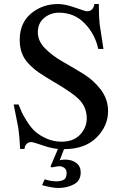

<svg xmlns="http://www.w3.org/2000/svg" viewBox="-20 -727 605 954"><path d="M517 -175Q517 -101 459.5 -43.5Q402 14 298 14L277 69Q290 66 304 66Q337 66 359 82.5Q381 99 381 130Q381 171 347 189Q313 207 269 207Q240 207 189 193L202 164Q234 174 258 174Q285 174 298 165.5Q311 157 311 132Q311 116 300 107.5Q289 99 274 99Q263 99 237 105L231 100L268 13Q233 10 189.5 -5.5Q146 -21 135 -21Q120 -21 111 -10.5Q102 0 102 13H80Q77 -51 71 -91L48 -208H72Q82 -183 88.5 -168.5Q95 -154 115 -122.5Q135 -91 156 -72.5Q177 -54 211.5 -38.5Q246 -23 286 -23Q345 -23 378 -58Q411 -93 411 -139Q411 -188 380.5 -224.5Q350 -261 241 -324Q199 -349 174 -366Q149 -383 124.5 -408Q100 -433 89 -462.5Q78 -492 78 -529Q78 -613 134.5 -660Q191 -707 268 -707Q304 -707 354 -689Q404 -671 412 -671Q443 -671 449 -707H471Q471 -646 475 -608L494 -484H468Q453 -556 401.5 -610Q350 -664 273 -664Q231 -664 199.5 -638Q168 -612 168 -566Q168 -523 204 -486.5Q240 -450 291 -421Q342 -392 393.5 -360.5Q445 -329 481 -281.5Q517 -234 517 -175Z"/></svg>

Font: GFS Artemisia
Style: Regular
Weight: 400
Designer: Takis Katsoulidis and George D. Matthiopoulos
Foundry: Takis Katsoulidis and George D. Matthiopoulos
Version: Version 1.0